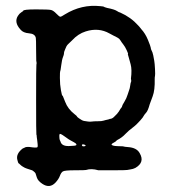

<svg xmlns="http://www.w3.org/2000/svg" viewBox="-20 -462 587 654"><path d="M201 -413Q258 -448 322 -441Q334 -440 334 -439Q334 -438 345 -435Q370 -430 377.5 -425Q385 -420 390 -419Q426 -403 451 -375Q455 -371 461 -363Q475 -348 484 -326Q493 -304 493.5 -299.5Q494 -295 495 -293Q500 -284 502 -273.5Q504 -263 505.5 -254.5Q507 -246 508 -226.5Q509 -207 508 -203.5Q507 -200 507 -193Q508 -155 500 -134Q492 -113 490 -107Q484 -85 478 -78.5Q472 -72 469 -66.5Q466 -61 463 -58Q460 -55 458 -52Q445 -37 431.5 -27Q418 -17 409 -7.5Q400 2 394 6Q388 10 386.5 11Q385 12 381 14Q377 16 376 18Q375 20 365.5 25Q356 30 363 33Q370 36 385 36Q400 36 401.5 37Q403 38 416 39Q446 41 456 60Q474 91 441 110Q433 114 424.5 115Q416 116 413 117Q410 118 363 118H315Q291 111 273 117Q271 118 235.5 118Q200 118 194 122Q188 126 184 137Q180 148 169 160Q149 181 124 164Q109 154 105.5 142.5Q102 131 101 128.5Q100 126 94.5 121.5Q89 117 86 117Q67 111 64.5 109.5Q62 108 57.5 105.5Q53 103 48.5 98.5Q44 94 43 94Q42 94 39 82Q34 62 57 44L68 39Q68 39 73.5 38.5Q79 38 91 40Q107 42 108 38.5Q109 35 108 27Q107 19 106.5 13.5Q106 8 105.5 7Q105 6 105 1.5Q105 -3 104 -3.5Q103 -4 103 -122Q103 -240 104 -242Q105 -244 104.5 -249.5Q104 -255 103.5 -255Q103 -255 103 -291.5Q103 -328 102 -333Q99 -347 79 -348.5Q59 -350 50 -361Q27 -386 41 -408Q46 -416 52.5 -420Q59 -424 59 -425Q59 -430 102.5 -430Q146 -430 154 -428Q162 -426 172 -415.5Q182 -405 185.5 -405Q189 -405 201 -413ZM427 -188 426 -194Q430 -225 425 -243Q420 -261 418.5 -266.5Q417 -272 416 -275Q415 -278 416 -278.5Q417 -279 411.5 -291Q406 -303 400 -310.5Q394 -318 390.5 -324Q387 -330 381.5 -333Q376 -336 372.5 -338Q369 -340 368 -340Q367 -340 353 -348Q316 -369 272 -355Q246 -347 225 -324Q218 -317 213.5 -313Q209 -309 206.5 -304.5Q204 -300 202.5 -295.5Q201 -291 199.5 -288Q198 -285 198 -280.5Q198 -276 194.5 -267.5Q191 -259 188.5 -239Q186 -219 185 -219Q184 -219 184 -196.5Q184 -174 187.5 -155Q191 -136 192.5 -136Q194 -136 194 -136Q194 -134 195 -132.5Q196 -131 202 -115Q211 -91 234 -73Q242 -67 242 -65.5Q242 -64 249 -59Q260 -51 266.5 -50Q273 -49 280 -48Q287 -47 293 -48Q299 -49 313 -49Q327 -49 332.5 -51Q338 -53 339.5 -53Q341 -53 344 -54Q347 -55 348.5 -55Q350 -55 352 -56Q354 -57 354 -57Q361 -57 367.5 -63Q374 -69 374 -69.5Q374 -70 376.5 -72Q379 -74 379 -74.5Q379 -75 381.5 -78Q384 -81 384 -81L389 -89Q389 -90 392.5 -94Q396 -98 396 -100.5Q396 -103 403.5 -115Q411 -127 415 -140.5Q419 -154 420.5 -157Q422 -160 423.5 -170.5Q425 -181 426 -182Q427 -183 427 -188ZM182 0Q182 5 182.5 9.5Q183 14 183.5 14.5Q184 15 186 20Q190 36 214.5 35.5Q239 35 240 32Q241 29 238 26.5Q235 24 220 16Q217 15 200.5 3Q184 -9 183 -5Q182 -1 182 0ZM261 30Q258 31 259.5 34Q261 37 266 36.5Q271 36 271.5 34Q272 32 267 30.5Q262 29 261 30Z"/></svg>

Font: TT2020 Style E
Style: Regular
Weight: 400
Version: Version 00.2